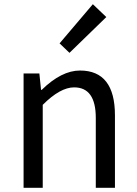

<svg xmlns="http://www.w3.org/2000/svg" viewBox="-20 -892 651 912"><path d="M92 -543H167L175 -465H178Q272 -557 360 -557Q526 -557 526 -344V0H435V-332Q435 -477 332 -477Q266 -477 183 -394V0H92ZM263 -686 421 -872 485 -811 310 -641Z"/></svg>

Font: KaiGen Gothic CN Regular
Style: Regular
Weight: 400
Designer: Ryoko NISHIZUKA  (kana & ideographs); Paul D. Hunt (Latin, Greek & Cyrillic); Wenlong ZHANG  (bopomofo); Sandoll Communi
Foundry: Adobe Systems Incorporated
Version: Version 1.002.20150501